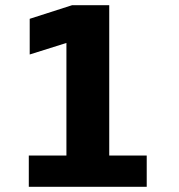

<svg xmlns="http://www.w3.org/2000/svg" viewBox="-20 -720 690 740"><path d="M91 0V-120.5H236V-554.5L94.5 -510V-647.5L258 -700H401V-120.5H545.5V0Z"/></svg>

Font: Trispace
Style: Bold
Weight: 700
Designer: Tyler Finck
Foundry: Etcetera Type Company
Version: Version 1.210; ttfautohint (v1.8.3)